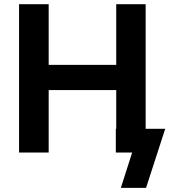

<svg xmlns="http://www.w3.org/2000/svg" viewBox="-20 -739 829 930"><path d="M215.8 -718.8V-424.8H543V-718.8H685.5V-115.2H780.3L687.5 170.9H565.4L620.1 0H541V-115.2H543V-302.7H215.8V0H72.3V-718.8Z"/></svg>

Font: Min Sans Bold
Style: Regular
Weight: 700
Designer: Jinseong-Kim, NotoSansCJK, Nunito
Foundry: Jinseong-Kim
Version: Version 1.400;Glyphs 3.1.2 (3151)